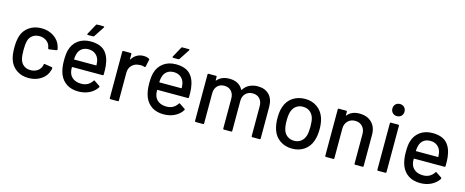

<svg xmlns="http://www.w3.org/2000/svg" viewBox="-39 -1333 4745 1958"><g transform="rotate(15 2333.5 -354.0)"><path d="M70 -135Q55 -181 55 -256Q55 -325 70 -377Q90 -441 144.5 -479Q199 -517 274 -517Q349 -517 405 -479Q461 -441 478 -383Q484 -367 486 -350Q486 -342 477 -340L402 -329H400Q393 -329 390 -338L387 -354Q379 -388 348 -411Q317 -434 273 -434Q230 -434 200 -411Q170 -388 161 -350Q152 -314 152 -255Q152 -197 161 -161Q171 -121 200.5 -98Q230 -75 273 -75Q317 -75 348.5 -98Q380 -121 388 -158Q389 -159 388.5 -160.5Q388 -162 389 -163V-167Q392 -175 400 -173L475 -161Q483 -159 483 -153V-149Q483 -140 478 -127Q461 -66 405 -29Q349 8 274 8Q198 8 144 -30.5Q90 -69 70 -135Z M1007 -226Q1007 -216 997 -216H678Q674 -216 674 -212Q674 -178 680 -160Q691 -120 724.5 -97.5Q758 -75 809 -75Q883 -75 923 -136Q928 -146 936 -139L993 -101Q1000 -95 996 -88Q968 -43 916.5 -17Q865 9 800 9Q727 9 677 -23Q627 -55 602 -114Q578 -173 578 -257Q578 -330 589 -368Q607 -437 661 -477Q715 -517 792 -517Q893 -517 943 -466.5Q993 -416 1004 -318Q1008 -277 1007 -226ZM683 -355Q676 -333 674 -299Q674 -295 678 -295H907Q911 -295 911 -299Q909 -332 905 -348Q895 -387 865.5 -410.5Q836 -434 792 -434Q749 -434 721 -412.5Q693 -391 683 -355ZM740 -585 799 -693Q802 -700 811 -700H878Q884 -700 885.5 -696.5Q887 -693 884 -688L813 -580Q808 -573 801 -573H748Q742 -573 739.5 -576.5Q737 -580 740 -585Z M1410 -501Q1417 -498 1415 -489L1399 -414Q1398 -405 1387 -408Q1370 -415 1347 -415L1333 -414Q1286 -412 1255.5 -381.5Q1225 -351 1225 -302V-10Q1225 0 1215 0H1139Q1129 0 1129 -10V-499Q1129 -509 1139 -509H1215Q1225 -509 1225 -499V-446Q1225 -443 1226.5 -442.5Q1228 -442 1229 -444Q1274 -514 1352 -514Q1384 -514 1410 -501Z M1907 -226Q1907 -216 1897 -216H1578Q1574 -216 1574 -212Q1574 -178 1580 -160Q1591 -120 1624.5 -97.5Q1658 -75 1709 -75Q1783 -75 1823 -136Q1828 -146 1836 -139L1893 -101Q1900 -95 1896 -88Q1868 -43 1816.5 -17Q1765 9 1700 9Q1627 9 1577 -23Q1527 -55 1502 -114Q1478 -173 1478 -257Q1478 -330 1489 -368Q1507 -437 1561 -477Q1615 -517 1692 -517Q1793 -517 1843 -466.5Q1893 -416 1904 -318Q1908 -277 1907 -226ZM1583 -355Q1576 -333 1574 -299Q1574 -295 1578 -295H1807Q1811 -295 1811 -299Q1809 -332 1805 -348Q1795 -387 1765.5 -410.5Q1736 -434 1692 -434Q1649 -434 1621 -412.5Q1593 -391 1583 -355ZM1640 -585 1699 -693Q1702 -700 1711 -700H1778Q1784 -700 1785.5 -696.5Q1787 -693 1784 -688L1713 -580Q1708 -573 1701 -573H1648Q1642 -573 1639.5 -576.5Q1637 -580 1640 -585Z M2722 -344V-10Q2722 0 2712 0H2637Q2627 0 2627 -10V-324Q2627 -374 2599.5 -403.5Q2572 -433 2526 -433Q2480 -433 2451 -404Q2422 -375 2422 -326V-10Q2422 0 2412 0H2337Q2327 0 2327 -10V-324Q2327 -374 2299.5 -403.5Q2272 -433 2226 -433Q2180 -433 2152.5 -404Q2125 -375 2125 -326V-10Q2125 0 2115 0H2039Q2029 0 2029 -10V-499Q2029 -509 2039 -509H2115Q2125 -509 2125 -499V-465Q2125 -463 2126.5 -462Q2128 -461 2130 -463Q2174 -516 2258 -516Q2309 -516 2345 -496.5Q2381 -477 2401 -439Q2404 -435 2407 -439Q2431 -478 2470.5 -497Q2510 -516 2558 -516Q2634 -516 2678 -470.5Q2722 -425 2722 -344Z M2851 -134Q2833 -188 2833 -256Q2833 -327 2850 -376Q2872 -442 2927 -479.5Q2982 -517 3058 -517Q3130 -517 3183.5 -479.5Q3237 -442 3260 -377Q3278 -326 3278 -257Q3278 -187 3260 -134Q3238 -67 3184 -29.5Q3130 8 3057 8Q2983 8 2928 -29.5Q2873 -67 2851 -134ZM3170 -161Q3181 -199 3181 -255Q3181 -311 3171 -348Q3158 -389 3128 -411.5Q3098 -434 3055 -434Q3014 -434 2984 -411.5Q2954 -389 2941 -348Q2930 -313 2930 -255Q2930 -197 2941 -161Q2953 -120 2983.5 -97.5Q3014 -75 3057 -75Q3097 -75 3127 -97.5Q3157 -120 3170 -161Z M3809 -340V-10Q3809 0 3799 0H3723Q3713 0 3713 -10V-321Q3713 -371 3684 -402Q3655 -433 3607 -433Q3560 -433 3530 -402Q3500 -371 3500 -322V-10Q3500 0 3490 0H3414Q3404 0 3404 -10V-499Q3404 -509 3414 -509H3490Q3500 -509 3500 -499V-463Q3500 -461 3501.5 -460Q3503 -459 3504 -461Q3547 -516 3631 -516Q3713 -516 3761 -468.5Q3809 -421 3809 -340Z M3940 -653Q3940 -681 3958 -699Q3976 -717 4004 -717Q4032 -717 4050 -699Q4068 -681 4068 -653Q4068 -625 4050 -607Q4032 -589 4004 -589Q3976 -589 3958 -607Q3940 -625 3940 -653ZM3954 -11V-499Q3954 -509 3964 -509H4040Q4050 -509 4050 -499V-11Q4050 -1 4040 -1H3964Q3954 -1 3954 -11Z M4616 -226Q4616 -216 4606 -216H4287Q4283 -216 4283 -212Q4283 -178 4289 -160Q4300 -120 4333.5 -97.5Q4367 -75 4418 -75Q4492 -75 4532 -136Q4537 -146 4545 -139L4602 -101Q4609 -95 4605 -88Q4577 -43 4525.5 -17Q4474 9 4409 9Q4336 9 4286 -23Q4236 -55 4211 -114Q4187 -173 4187 -257Q4187 -330 4198 -368Q4216 -437 4270 -477Q4324 -517 4401 -517Q4502 -517 4552 -466.5Q4602 -416 4613 -318Q4617 -277 4616 -226ZM4292 -355Q4285 -333 4283 -299Q4283 -295 4287 -295H4516Q4520 -295 4520 -299Q4518 -332 4514 -348Q4504 -387 4474.5 -410.5Q4445 -434 4401 -434Q4358 -434 4330 -412.5Q4302 -391 4292 -355Z"/></g></svg>

Font: Amber EN Medium
Style: Regular
Weight: 500
Designer: Jeremy Tribby
Foundry: Tribby Type Co.
Version: Version 1.403 November 24, 2021